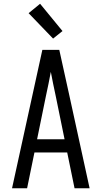

<svg xmlns="http://www.w3.org/2000/svg" viewBox="-20 -1000 540 1020"><path d="M44 0 205 -735H295L349 -490L456 0H376L337 -190H163L124 0ZM323 -260 276 -490Q269 -522 262.5 -554Q256 -586 250 -618Q244 -586 237.5 -554Q231 -522 224 -490L177 -260ZM262 -795 132 -930 193 -980 312 -835Z"/></svg>

Font: Iosevka Term SS14
Style: Regular
Weight: 400
Monospace: yes
Designer: Belleve Invis
Foundry: Belleve Invis
Version: Version 24.1.1; ttfautohint (v1.8.4)